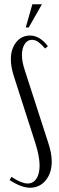

<svg xmlns="http://www.w3.org/2000/svg" viewBox="-20 -874 276 902"><path d="M166 -96Q166 -139 146 -202L47 -510Q31 -557 31 -595Q31 -644 56 -675.5Q81 -707 121 -707Q167 -707 205 -657L192 -646Q176 -665 161 -676Q146 -687 130 -687Q109 -687 96 -667Q83 -647 83 -615Q83 -600 86.5 -581Q90 -562 100 -533L207 -202Q223 -154 223 -115Q223 -61 194.5 -26.5Q166 8 121 8Q81 8 25 -28L34 -43Q60 -26 78 -19Q96 -12 110 -12Q136 -12 151 -34.5Q166 -57 166 -96ZM101 -745 132 -854H177L115 -745Z"/></svg>

Font: Moniqa Cond Heading
Style: Regular
Weight: 400
Width: 3
Designer: Rajesh Rajput
Foundry: Rajesh Rajput
Version: Version 1.000